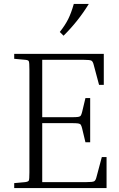

<svg xmlns="http://www.w3.org/2000/svg" viewBox="-20 -953 605 973"><path d="M496 -157H520V0H52V-25L107 -30Q123 -32 126 -38Q129 -44 129 -79V-601Q129 -636 126 -642.5Q123 -649 107 -650L52 -655V-680H506V-523H482L455 -624Q451 -641 443.5 -645.5Q436 -650 401 -650H194V-359H342Q366 -359 376 -360.5Q386 -362 389.5 -367.5Q393 -373 396 -385L413 -456H437V-232H413L396 -303Q393 -315 389.5 -320.5Q386 -326 376 -327.5Q366 -329 342 -329H194V-30H415Q450 -30 457.5 -34.5Q465 -39 469 -56ZM302 -772 283 -791Q310 -825 325.5 -856Q341 -887 354 -933H430Q376 -845 302 -772Z"/></svg>

Font: Inria Serif Light
Style: Regular
Weight: 300
Designer: Black Foundry Team
Foundry: Black Foundry
Version: Version 1.000; ttfautohint (v1.8.3)